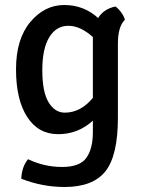

<svg xmlns="http://www.w3.org/2000/svg" viewBox="-20 -527 568 767"><path d="M372 -455Q394 -491 441 -501Q453 -493 464.5 -477Q476 -461 479 -448Q451 -421 451 -353V-57Q451 95 401 157.5Q351 220 238 220Q149 220 65 187Q67 139 92 109Q157 140 228 140Q299 140 325 103.5Q351 67 351 1V-45Q292 9 212.5 9Q133 9 88.5 -60Q44 -129 44 -250Q44 -371 101 -439Q158 -507 236.5 -507Q315 -507 372 -455ZM351 -136V-379Q301 -424 253 -424Q205 -424 177 -378.5Q149 -333 149 -246.5Q149 -160 174 -118.5Q199 -77 239 -77Q302 -77 351 -136Z"/></svg>

Font: Signika
Style: Regular
Weight: 400
Designer: Anna Giedrys
Foundry: Anna Giedrys
Version: Version 1.001